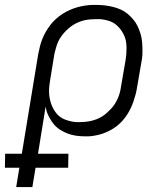

<svg xmlns="http://www.w3.org/2000/svg" viewBox="-67 -548 687 783"><path d="M-1 215 12 136H-47L-46 79H22L89 -328Q92 -344 96 -359.5Q100 -375 106 -390Q112 -405 120.5 -419.5Q129 -434 139 -447Q149 -460 162 -471.5Q175 -483 189 -492Q203 -501 218 -507.5Q233 -514 248.5 -518.5Q264 -523 282.5 -525.5Q301 -528 312 -528H325Q343 -528 360 -526Q377 -524 393.5 -520Q410 -516 425.5 -509Q441 -502 453.5 -491.5Q466 -481 476.5 -468.5Q487 -456 494 -441.5Q501 -427 506 -410.5Q511 -394 512.5 -377Q514 -360 514 -339.5Q514 -319 512 -308L492 -192Q490 -178 486 -163Q482 -148 477 -133.5Q472 -119 465.5 -105.5Q459 -92 450.5 -79Q442 -66 431 -54Q420 -42 407.5 -32.5Q395 -23 380.5 -15.5Q366 -8 351.5 -3Q337 2 319.5 5Q302 8 293 8H280Q261 8 243.5 5.5Q226 3 210 -3Q194 -9 179.5 -18Q165 -27 154 -39.5Q143 -52 133.5 -70Q124 -88 122 -100L119 -113L88 79H212L211 136H78L65 215ZM246 -50H256Q267 -50 279 -51Q291 -52 302.5 -54.5Q314 -57 326 -61.5Q338 -66 348.5 -72.5Q359 -79 368 -87Q377 -95 386 -104.5Q395 -114 401.5 -124.5Q408 -135 413 -146Q418 -157 421.5 -170Q425 -183 426 -192L445 -302Q447 -314 448 -326Q449 -338 449 -350.5Q449 -363 447.5 -374.5Q446 -386 442 -396.5Q438 -407 432 -417Q426 -427 418.5 -435.5Q411 -444 402 -450.5Q393 -457 382.5 -461Q372 -465 358.5 -467.5Q345 -470 337 -470H326Q315 -470 302.5 -469Q290 -468 278.5 -465.5Q267 -463 255.5 -458.5Q244 -454 233.5 -447.5Q223 -441 213.5 -433Q204 -425 195.5 -415.5Q187 -406 180 -395.5Q173 -385 168.5 -374Q164 -363 160.5 -350Q157 -337 155 -329L138 -225Q136 -213 134.5 -200.5Q133 -188 133 -175.5Q133 -163 135 -151Q137 -139 140.5 -128Q144 -117 149.5 -106.5Q155 -96 162 -87Q169 -78 178 -71.5Q187 -65 198 -60.5Q209 -56 223 -53Q237 -50 246 -50Z"/></svg>

Font: Iosevka Aile Light Oblique
Style: Regular
Weight: 300
Italic angle: -9°
Designer: Belleve Invis
Foundry: Belleve Invis
Version: Version 31.1.0; ttfautohint (v1.8.4)